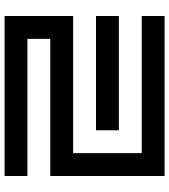

<svg xmlns="http://www.w3.org/2000/svg" viewBox="30 -770 740 840"><g transform="rotate(-90 400.0 -350.0)"><path d="M50 -700V-600H650V-500H50V0H750V-100H150V-400H750V-700ZM750 -200V-300H250V-200Z"/></g></svg>

Font: Mourier
Style: Regular
Weight: 400
Designer: Eric Mourier
Foundry: Velvetyne Type Foundry
Version: Version 2.000;hotconv 1.0.109;makeotfexe 2.5.65596